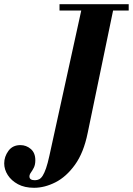

<svg xmlns="http://www.w3.org/2000/svg" viewBox="-121 -774 632 913"><path d="M41 119Q-4 119 -35.5 102Q-67 85 -84 58.5Q-101 32 -101 3Q-101 -29 -81 -56.5Q-61 -84 -24 -84Q4 -84 25.5 -65.5Q47 -47 47 -12Q47 9 40 23Q33 37 26 46.5Q19 56 19 65Q19 83 45 83Q56 83 65 78.5Q74 74 82 61.5Q90 49 98 26Q106 3 114 -34L272 -754H423L296 -142Q277 -48 235.5 9.5Q194 67 142.5 93Q91 119 41 119ZM162 -724V-754H491V-724Z"/></svg>

Font: Libre Bodoni
Style: Bold Italic
Weight: 700
Italic angle: -13°
Version: Version 2.005;gftools[0.9.23]